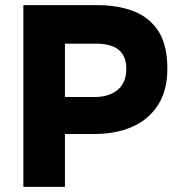

<svg xmlns="http://www.w3.org/2000/svg" viewBox="-20 -728 701 748"><path d="M71 0V-708H358Q440 -708 501.5 -684Q563 -660 597.5 -606Q632 -552 632 -460Q632 -375 595 -318Q558 -261 494 -233.5Q430 -206 348 -206H233V0ZM233 -350H348Q405 -350 438.5 -378Q472 -406 472 -460Q472 -508 443.5 -533Q415 -558 350 -558H233Z"/></svg>

Font: Onest ExtraBold
Style: Regular
Weight: 800
Designer: Dmitri Voloshin, Andrey Kudryavtsev
Foundry: Dmitri Voloshin, Andrey Kudryavtsev
Version: Version 1.000;gftools[0.9.33]